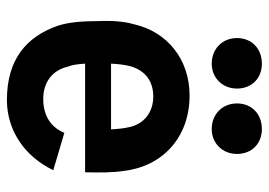

<svg xmlns="http://www.w3.org/2000/svg" viewBox="-131 -638 777 555"><g transform="rotate(90 257.5 -360.5)"><path d="M269 8C357 8 432 -43 472 -126L364 -158C348 -119 315 -98 269 -97C216 -96 183 -125 173 -167C168 -179 165 -197 164 -218H478C479 -261 479 -299 474 -330C461 -442 377 -520 256 -520C152 -520 72 -456 50 -359C42 -331 39 -295 41 -256C41 -210 44 -173 54 -140C86 -48 152 8 269 8ZM90 -657C90 -615 121 -584 164 -584C205 -584 236 -615 236 -657C236 -700 206 -729 164 -729C121 -729 90 -700 90 -657ZM164 -293C165 -313 167 -329 170 -343C180 -386 209 -415 259 -415C307 -415 340 -386 348 -343C351 -330 353 -312 354 -293ZM279 -657C279 -615 310 -584 353 -584C394 -584 425 -615 425 -657C425 -700 395 -729 353 -729C310 -729 279 -700 279 -657Z"/></g></svg>

Font: Vanilla Cream
Style: Bold
Weight: 700
Designer: Jeremy Tribby, Jinavaṁso
Foundry: Tribby Type
Version: Version 1.422;Glyphs 3.1.2 (3151)